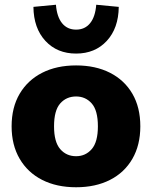

<svg xmlns="http://www.w3.org/2000/svg" viewBox="-20 -779 642 810"><path d="M301 11Q219 11 158 -20Q97 -51 63 -109Q29 -167 29 -246Q29 -326 63 -383.5Q97 -441 158 -472Q219 -503 301 -503Q383 -503 444 -472Q505 -441 538.5 -383.5Q572 -326 572 -246Q572 -167 538.5 -109Q505 -51 444 -20Q383 11 301 11ZM301 -120Q341 -120 367 -150Q393 -180 393 -246Q393 -313 367 -342.5Q341 -372 301 -372Q260 -372 234 -342.5Q208 -313 208 -246Q208 -180 234 -150Q260 -120 301 -120ZM301 -553Q221 -553 171.5 -606.5Q122 -660 121 -750L216 -759Q220 -708 242 -681Q264 -654 301 -654Q338 -654 360 -681Q382 -708 386 -759L481 -750Q480 -660 430.5 -606.5Q381 -553 301 -553Z"/></svg>

Font: Nunito Sans Black
Style: Regular
Weight: 900
Designer: Vernon Adams
Foundry: Vernon Adams
Version: Version 3.006; ttfautohint (v1.8.3)